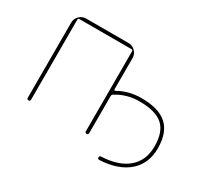

<svg xmlns="http://www.w3.org/2000/svg" viewBox="-122 -719 1091 1002"><g transform="rotate(30 423.5 -217.5)"><path d="M81 -10V-463Q81 -486 98 -503Q115 -520 138 -520H394Q417 -520 434 -503Q451 -486 451 -463V-274Q451 -271 453.5 -269.5Q456 -268 458 -269Q520 -305 596 -305Q702 -305 751.5 -259.5Q801 -214 801 -120Q801 -29 740 25Q679 79 567 85Q556 85 556 75Q556 65 566 65Q670 60 725.5 12Q781 -36 781 -120Q781 -207 737.5 -246Q694 -285 596 -285Q520 -285 458 -246Q451 -242 451 -233V-10Q451 0 441 0Q431 0 431 -10V-491Q431 -500 422 -500H110Q101 -500 101 -491V-10Q101 0 91 0Q81 0 81 -10Z"/></g></svg>

Font: Rounded Mplus 1c Thin
Style: Regular
Weight: 250
Version: Version 1.059.20150529